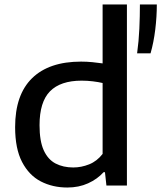

<svg xmlns="http://www.w3.org/2000/svg" viewBox="-20 -828 720 857"><path d="M280.5 9Q215 9 162.2 -18.2Q109.5 -45.5 78.5 -105Q47.5 -164.5 47.5 -260.5Q47.5 -405 123.2 -479Q199 -553 342 -553Q367.5 -553 392.5 -550.5Q417.5 -548 438 -545V-808H546.5V0H455L448.5 -59.5H442.5Q414.5 -28.5 373.2 -9.8Q332 9 280.5 9ZM307 -80.5Q343 -80.5 378 -94.5Q413 -108.5 438 -141V-457.5Q419 -462 394.2 -465Q369.5 -468 344.5 -468Q250 -468 203.2 -420.5Q156.5 -373 156.5 -269Q156.5 -198.5 175.2 -157.2Q194 -116 228 -98.2Q262 -80.5 307 -80.5ZM592 -590Q599.5 -644.5 602 -700Q604.5 -755.5 604.5 -808H680Q680 -753.5 673 -696Q666 -638.5 652 -590Z"/></svg>

Font: Encode Sans SmExp Md
Style: Regular
Weight: 500
Width: 6
Designer: Multiple Designers
Foundry: Impallari Type
Version: Version 3.002; ttfautohint (v1.8.3) -l 8 -r 50 -G 200 -x 14 